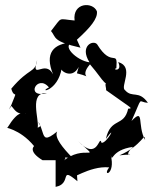

<svg xmlns="http://www.w3.org/2000/svg" viewBox="-20 -667 597 749"><path d="M280 -512C333 -560 362 -595 358 -623C342 -661 262 -658 271 -587C203 -593 225 -604 179 -546C200 -521 183 -506 294 -481ZM280 -381C357 -362 282 -361 331 -416C395 -342 378 -333 446 -331C371 -361 396 -332 394 -315C491 -245 502 -244 480 -243C464 -170 412 -211 393 -125C440 -190 396 -106 376 -110C366 -147 364 -34 285 -116C380 -29 308 -111 222 -35C257 -61 204 -52 263 -51C224 -91 191 -131 203 -154C115 -82 181 -194 80 -223C60 -234 169 -181 127 -169C134 -200 91 -310 163 -303C75 -283 126 -381 171 -326C125 -304 206 -308 221 -402C207 -397 260 -352 287 -406ZM280 11C243 45 328 -22 406 -14C376 24 432 16 412 -62C421 -29 409 -82 499 -94C444 -42 536 -72 446 -61C535 -99 545 -156 546 -121C514 -179 545 -249 493 -195C540 -299 515 -268 557 -266C521 -317 496 -283 468 -315C447 -328 506 -406 441 -425C460 -385 414 -395 434 -401C440 -479 417 -399 359 -494C344 -513 289 -488 329 -424C279 -430 213 -494 269 -502C185 -499 154 -458 187 -377C156 -438 100 -349 125 -433C117 -380 95 -406 24 -321C37 -273 54 -335 17 -240C24 -285 35 -200 84 -232C68 -223 52 -239 9 -169C-10 -170 56 -167 113 -97C113 -97 88 -77 146 -42H197V62C263 49 209 -21 282 40Z"/></svg>

Font: Charger Distortion
Style: 2
Weight: 400
Designer: Jasper
Foundry: Cannot Into Space Fonts
Version: Version 0.98